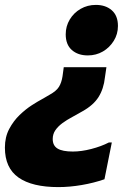

<svg xmlns="http://www.w3.org/2000/svg" viewBox="-45 -562 572 783"><path d="M313 -336Q273 -336 248 -358Q223 -380 223 -422Q223 -455 239.5 -482.5Q256 -510 284 -526Q312 -542 346 -542Q386 -542 411 -520Q436 -498 436 -456Q436 -423 419 -395.5Q402 -368 374.5 -352Q347 -336 313 -336ZM-25 40Q-25 -3 -7.5 -36Q10 -69 35 -93Q60 -117 85 -133Q110 -149 127 -158L158 -176Q185 -191 195.5 -208Q206 -225 210 -251L215 -288H389L383 -247Q378 -200 357 -166.5Q336 -133 291 -108L250 -85Q227 -73 209 -59.5Q191 -46 180.5 -30.5Q170 -15 170 5Q170 32 190 44Q210 56 252 56Q287 56 327.5 45.5Q368 35 399 19H411L381 169Q338 184 288.5 192.5Q239 201 193 201Q86 201 30.5 162Q-25 123 -25 40Z"/></svg>

Font: Kufam ExtraBold
Style: Italic
Weight: 800
Italic angle: -11°
Designer: Artur Schmal
Foundry: Original Type
Version: Version 1.301; ttfautohint (v1.8.3)